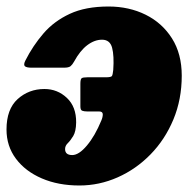

<svg xmlns="http://www.w3.org/2000/svg" viewBox="-29 -555 592 590"><path d="M-9 -157Q-9 -219.5 25.2 -250.5Q59.5 -281.5 107.5 -281.5Q147.5 -281.5 176.5 -254.2Q205.5 -227 205 -178.5Q204.5 -151 196 -137Q187.5 -123 179.2 -115Q171 -107 171 -97Q171 -78.5 193 -78.5Q213.5 -78.5 238.2 -108Q263 -137.5 282.5 -185Q287 -195.5 286.8 -204Q286.5 -212.5 275.5 -212.5H239Q229 -212.5 223.5 -214.8Q218 -217 218 -228V-297.5Q218 -311.5 221.8 -314.5Q225.5 -317.5 239.5 -317.5H296Q312.5 -317.5 315 -321.5Q317.5 -325.5 319 -340Q322 -383.5 315.5 -408.2Q309 -433 284.5 -433Q261.5 -433 239.2 -416.2Q217 -399.5 198.5 -365.5Q193.5 -356.5 188 -351.8Q182.5 -347 167.5 -347H68Q52.5 -347 47.5 -351.5Q42.5 -356 49 -369Q72 -414.5 104.5 -452.2Q137 -490 185.5 -512.5Q234 -535 304.5 -535Q367.5 -535 418.5 -509.8Q469.5 -484.5 499.5 -437Q529.5 -389.5 529.5 -322.5Q529.5 -249.5 503.8 -187.8Q478 -126 433.5 -80.5Q389 -35 332.5 -10Q276 15 215 15Q150 15 99.5 -6.8Q49 -28.5 20 -67.2Q-9 -106 -9 -157Z"/></svg>

Font: Besley* Narrow Fatface
Style: Italic
Weight: 900
Width: 4
Italic angle: -13°
Designer: Owen Earl
Foundry: indestructible type*
Version: Version 3.000; ttfautohint (v1.8.3)